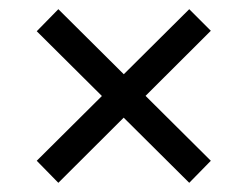

<svg xmlns="http://www.w3.org/2000/svg" viewBox="-20 -508 539 418"><path d="M107 -110 60 -158 392 -488 439 -441ZM392 -110 60 -440 107 -488 439 -158Z"/></svg>

Font: Bricolage Grotesque 36pt Light
Style: Regular
Weight: 300
Designer: Mathieu Triay
Foundry: Atelier Triay
Version: Version 1.001;gftools[0.9.33.dev8+g029e19f]